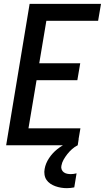

<svg xmlns="http://www.w3.org/2000/svg" viewBox="-20 -755 545 998"><path d="M12 0 134 -735H505L490 -647H221L184 -426H397L382 -338H170L128 -88H398L383 0ZM327 223Q312 223 297 220.5Q282 218 268 213Q254 208 242 200Q230 192 222 180.5Q214 169 211.5 153.5Q209 138 212 123Q217 94 235 67Q253 40 277.5 20.5Q302 1 331 -12.5Q360 -26 389 -32L384 0Q368 8 354.5 20Q341 32 330 46Q319 60 310.5 75Q302 90 299 107Q297 117 300.5 126Q304 135 311.5 140.5Q319 146 328.5 148Q338 150 348 150Q355 150 362.5 149Q370 148 378 146L366 219Q356 221 346.5 222Q337 223 327 223Z"/></svg>

Font: Iosevka SS04 Semibold Oblique
Style: Regular
Weight: 600
Italic angle: -9°
Monospace: yes
Designer: Belleve Invis
Foundry: Belleve Invis
Version: Version 19.0.0; ttfautohint (v1.8.4)